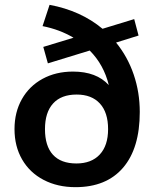

<svg xmlns="http://www.w3.org/2000/svg" viewBox="-20 -766 639 794"><path d="M558 -303Q558 -153 489 -72.5Q420 8 292 8Q218 8 160.5 -22Q103 -52 71.5 -106.5Q40 -161 40 -232Q40 -302 70.5 -356Q101 -410 156 -440Q211 -470 282 -470Q379 -470 430 -414Q409 -499 351 -557L178 -504L159 -572L284 -610Q227 -644 156 -658L185 -746Q314 -722 404 -647L535 -687L553 -619L460 -590Q508 -531 533 -457.5Q558 -384 558 -303ZM427 -232Q427 -301 393 -338Q359 -375 297 -375Q233 -375 199.5 -338Q166 -301 166 -232Q166 -162 199 -126Q232 -90 296 -90Q358 -90 392.5 -127Q427 -164 427 -232Z"/></svg>

Font: Muli-Bold
Style: Bold
Weight: 700
Version: Version 2.000